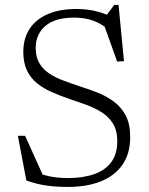

<svg xmlns="http://www.w3.org/2000/svg" viewBox="-20 -728 590 758"><path d="M437.5 -653.5 396.5 -662.5 431 -708.5H448L469.5 -486.5L442.5 -485L387.5 -638.5L421.5 -602Q383 -633.5 349 -646Q315 -658.5 273 -658.5Q197 -658.5 159 -625.5Q121 -592.5 121 -539.5Q121 -503 135.2 -478.8Q149.5 -454.5 174.2 -438Q199 -421.5 230.8 -409.8Q262.5 -398 297 -386.5Q332 -375.5 366.5 -361.8Q401 -348 430 -326.5Q459 -305 476.5 -271.5Q494 -238 494 -187.5Q494 -121 463.2 -77.2Q432.5 -33.5 377.5 -11.8Q322.5 10 248.5 10Q199.5 10 161 4.2Q122.5 -1.5 84 -15.5L50.5 -192H79L160 -13L99 -61Q135.5 -40.5 171.2 -32.8Q207 -25 247 -25Q306.5 -25 350.5 -40Q394.5 -55 418.8 -87.2Q443 -119.5 443 -170.5Q443 -212.5 426 -240Q409 -267.5 380.5 -285.2Q352 -303 318 -315.2Q284 -327.5 249.5 -339Q215 -351 183.2 -365Q151.5 -379 126.5 -399Q101.5 -419 86.8 -449.2Q72 -479.5 72 -523.5Q72 -575 96.2 -613Q120.5 -651 167.5 -671.8Q214.5 -692.5 281.5 -692.5Q327 -692.5 365 -682.2Q403 -672 437.5 -653.5Z"/></svg>

Font: Newsreader Light
Style: Regular
Weight: 300
Designer: Hugues Gentile
Foundry: Production Type
Version: Version 1.003